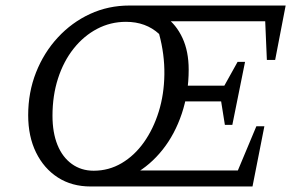

<svg xmlns="http://www.w3.org/2000/svg" viewBox="-20 -675 1084 695"><path d="M308 0Q240 0 189.5 -32.5Q139 -65 110.5 -123Q82 -181 82 -258Q82 -341 110.5 -413Q139 -485 189.5 -539.5Q240 -594 306 -624.5Q372 -655 449 -655H1014L976 -458H946L940 -598H556L579 -614Q618 -586 640.5 -537.5Q663 -489 663 -423Q663 -338 638 -263.5Q613 -189 568.5 -133Q524 -77 465 -44L446 -58H841L908 -218H937L894 0ZM319 -57Q374 -57 420.5 -84.5Q467 -112 501 -160Q535 -208 554.5 -270.5Q574 -333 575 -405.5Q576 -478 556 -552Q508 -596 436 -596Q380 -596 331.5 -570.5Q283 -545 246.5 -499Q210 -453 190 -391Q170 -329 170 -256Q170 -195 188 -150.5Q206 -106 240 -81.5Q274 -57 319 -57ZM604 -308 616 -365H843L832 -308ZM794 -223 776 -336 840 -451H867L821 -223Z"/></svg>

Font: Piazzolla Thin
Style: Italic
Weight: 400
Italic angle: -11.3°
Version: Version 2.005